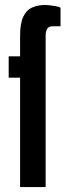

<svg xmlns="http://www.w3.org/2000/svg" viewBox="-20 -754 276 774"><path d="M61 0V-441H15V-527H61V-610Q61 -659 73.5 -686Q86 -713 109 -723.5Q132 -734 163 -734Q170 -734 181.5 -732.5Q193 -731 205 -729Q217 -727 224 -723V-648H192Q176 -648 170 -637.5Q164 -627 164 -610V0Z"/></svg>

Font: Archivo ExtraCondensed SemiBold
Style: Regular
Weight: 600
Width: 2
Designer: Hector Gatti
Foundry: Omnibus-Type
Version: Version 2.001